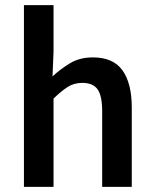

<svg xmlns="http://www.w3.org/2000/svg" viewBox="-20 -726 598 746"><path d="M73 0V-706H188V-524L184 -429Q215 -458 252.5 -480.5Q290 -503 341 -503Q420 -503 456 -452.5Q492 -402 492 -308V0H377V-293Q377 -354 359 -379Q341 -404 300 -404Q268 -404 243.5 -388.5Q219 -373 188 -343V0Z"/></svg>

Font: TT Toshiba Sans Medium
Style: Regular
Weight: 500
Designer: Paul D. Hunt
Foundry: Toshiba Corporation
Version: Version 2.020;PS 2.000;hotconv 1.0.86;makeotf.lib2.5.63406